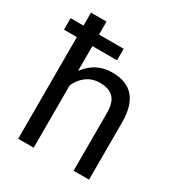

<svg xmlns="http://www.w3.org/2000/svg" viewBox="-182 -869 922 989"><g transform="rotate(30 279.5 -375.0)"><path d="M163.6 0H71.3V-750H163.6V-456.5Q223.1 -538.1 322.3 -538.1Q492.7 -538.1 492.7 -340.8V0H400.9V-341.8Q400.9 -406.2 373.8 -433.3Q346.7 -460.4 293 -460.4Q248 -460.4 214.6 -435.8Q181.2 -411.1 163.6 -371.1ZM310.1 -672.9V-604.5H-5.4V-672.9Z"/></g></svg>

Font: Bert Sans Medium
Style: Regular
Weight: 500
Designer: Christian Robertson, Adam Twardoch, & Cristiano Sobral
Foundry: Google
Version: Version 12.135;January 10, 2020;FontCreator 12.0.0.2547 64-b